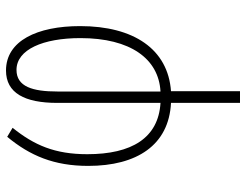

<svg xmlns="http://www.w3.org/2000/svg" viewBox="-110 -470 820 640"><g transform="rotate(-90 300.0 -150.0)"><path d="M277 10V240H316V10C456 0 533 -114 533 -293C533 -436 484 -540 385 -540C310 -540 277 -478 277 -369V-25C160 -32 106 -121 106 -269C106 -377 136 -446 194 -518L164 -536C101 -460 67 -380 67 -266C67 -104 136 3 277 10ZM315 -25V-369C315 -451 331 -505 387 -505C455 -505 493 -416 493 -292C493 -125 424 -31 315 -25Z"/></g></svg>

Font: Noto Sans Mono ExtraLight
Style: Regular
Weight: 200
Designer: Monotype Design Team
Foundry: Monotype Imaging Inc.
Version: Version 2.014